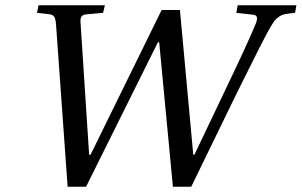

<svg xmlns="http://www.w3.org/2000/svg" viewBox="-20 -712 1150 732"><path d="M121.1 -663.1 127 -691.9H379.9L373 -663.1L308.1 -657.2Q295.9 -656.2 290.8 -648.9Q285.6 -641.6 287.1 -625L319.8 -122.1H325.2L596.2 -673.8H666L716.8 -122.1H721.2L840.8 -373Q926.8 -552.2 955.1 -622.1Q961.4 -637.7 959.5 -646Q957.5 -654.3 945.8 -655.8L880.9 -663.1L886.2 -691.9H1109.9L1105 -663.1Q1080.1 -660.6 1067.4 -658.2Q1054.7 -655.8 1043.7 -648.4Q1032.7 -641.1 1026.1 -632.1Q1019.5 -623 1007.8 -603Q985.8 -565.4 882.8 -356.9L709 0H639.2L586.9 -550.8H582L308.1 0H237.8L193.8 -616.2Q192.4 -639.2 186.8 -647.9Q181.2 -656.7 165 -658.2Z"/></svg>

Font: Linguistics Pro
Style: Italic
Weight: 400
Italic angle: -12°
Designer: Stefan Peev, Context Ltd
Foundry: Stefan Peev, Context Ltd
Version: Version 001.000